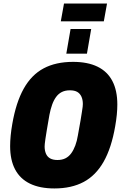

<svg xmlns="http://www.w3.org/2000/svg" viewBox="-20 -1048 689 1080"><path d="M286 12Q204 12 148.5 -15Q93 -42 65 -95Q37 -148 37 -226Q37 -254 40 -285Q43 -316 49 -350Q70 -472 113.5 -549.5Q157 -627 225.5 -663.5Q294 -700 391 -700Q473 -700 528.5 -673Q584 -646 612 -592.5Q640 -539 640 -460Q640 -433 637 -402.5Q634 -372 628 -338Q607 -216 563 -138.5Q519 -61 450.5 -24.5Q382 12 286 12ZM303 -148Q329 -148 348 -157.5Q367 -167 380.5 -185.5Q394 -204 403.5 -229.5Q413 -255 418 -286Q428 -338 433 -370Q438 -402 441 -420Q444 -438 445 -447.5Q446 -457 446 -463Q446 -487 438 -504.5Q430 -522 414.5 -531Q399 -540 373 -540Q347 -540 328 -530.5Q309 -521 295.5 -502.5Q282 -484 273 -458.5Q264 -433 258 -402Q249 -350 243.5 -317.5Q238 -285 235.5 -267Q233 -249 232 -240Q231 -231 231 -224Q231 -201 238.5 -183.5Q246 -166 262 -157Q278 -148 303 -148ZM353 -746 377 -885H493L469 -746ZM322 -928 340 -1028H582L564 -928Z"/></svg>

Font: Archivo Condensed Black
Style: Italic
Weight: 900
Width: 3
Italic angle: -10°
Designer: Hector Gatti
Foundry: Omnibus-Type
Version: Version 2.001